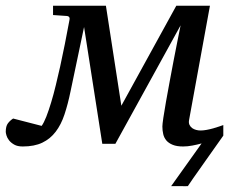

<svg xmlns="http://www.w3.org/2000/svg" viewBox="-71 -502 806 674"><path d="M712.9 -25.9Q677.7 23.4 650.4 62.5Q638.7 79.6 627.4 95.2Q616.2 110.8 607.4 123.5Q597.2 138.2 588.4 151.4Q588.4 151.9 579.3 151.6Q570.3 151.4 559.1 151.4H529.8L636.7 1.5Q620.6 5.9 604 9Q587.4 12.2 571.8 12.2Q549.3 12.2 535.2 6.3Q521 0.5 512.9 -9Q504.9 -18.6 502 -31.2Q499 -43.9 499 -58.1Q499 -65.4 502.4 -88.6Q505.9 -111.8 511.5 -143.8Q517.1 -175.8 524.2 -213.6Q531.2 -251.5 538.3 -288.6Q545.4 -325.7 552 -358.4Q558.6 -391.1 563 -413.1L334 2.9H288.1L224.1 -407.2L176.8 -182.1Q167.5 -136.7 155.5 -100.6Q143.6 -64.5 124.5 -39.6Q105.5 -14.6 77.6 -1.2Q49.8 12.2 8.8 12.2Q-9.8 12.2 -21.2 5.6Q-32.7 -1 -39.3 -9.5Q-45.9 -18.1 -48.3 -26.6Q-50.8 -35.2 -50.8 -39.1Q-50.8 -59.1 -43.2 -69.1Q-35.6 -79.1 -24.9 -85.9L75.2 -60.1Q83 -70.8 91.6 -92.5Q100.1 -114.3 108.6 -142.6Q117.2 -170.9 125 -203.4Q132.8 -235.8 140.1 -268.1Q156.7 -343.8 172.9 -432.1Q174.3 -437.5 172.4 -441.2Q170.4 -444.8 165 -445.8L115.2 -449.2V-481.9H300.8L355 -130.9L547.9 -481.9H666L592.8 -81.1Q590.8 -70.8 594.2 -63.7Q597.7 -56.6 603.8 -52.2Q609.9 -47.9 617.7 -45.9Q625.5 -43.9 632.8 -43.9Q642.6 -43.9 654.5 -46.1Q666.5 -48.3 677.7 -51.5Q689 -54.7 698.2 -57.9Q707.5 -61 712.9 -63Z"/></svg>

Font: Charis SIL
Style: Italic
Weight: 400
Italic angle: -11°
Foundry: SIL International
Version: Version 4.112